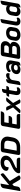

<svg xmlns="http://www.w3.org/2000/svg" viewBox="3066 -3815 758 6930"><g transform="rotate(-90 3445.0 -350.0)"><path d="M117 -600Q126 -652 169.5 -680.5Q213 -709 284 -709L228 -397L607 -709Q629 -694 642.5 -671Q656 -648 656 -628Q656 -609 642 -593.5Q628 -578 597 -553L377 -375L583 -38Q542 9 489 9Q437 9 414 -30L263 -285L199 -230L175 -92Q166 -40 126.5 -15.5Q87 9 10 9Z M656 -50Q656 -123 736 -195Q816 -267 963 -327Q1060 -366 1100.5 -406Q1141 -446 1141 -502Q1141 -540 1113.5 -560.5Q1086 -581 1035 -581Q957 -581 917 -544Q877 -507 877 -434Q877 -426 878 -423Q862 -420 846 -420Q802 -420 772.5 -443.5Q743 -467 743 -503Q743 -558 784.5 -605.5Q826 -653 896.5 -681Q967 -709 1048 -709Q1121 -709 1176 -686Q1231 -663 1261.5 -620.5Q1292 -578 1292 -522Q1292 -347 1025 -236Q927 -195 885 -171Q843 -147 836 -125H1127Q1172 -125 1195 -103Q1218 -81 1218 -38Q1218 -19 1214 0H714Q687 0 671.5 -13.5Q656 -27 656 -50Z M1315 -55Q1315 -63 1316 -67L1416 -633Q1421 -662 1446 -681Q1471 -700 1502 -700H1720Q1795 -700 1854.5 -670Q1914 -640 1947 -587Q1980 -534 1980 -469Q1980 -444 1976 -424L1950 -278Q1925 -141 1836 -70.5Q1747 0 1596 0H1378Q1350 0 1332.5 -15.5Q1315 -31 1315 -55ZM1608 -126Q1691 -126 1740.5 -164Q1790 -202 1803 -276L1829 -426Q1832 -446 1832 -462Q1832 -517 1795.5 -545.5Q1759 -574 1687 -574H1552L1473 -126Z M2361 -633Q2366 -661 2391 -680.5Q2416 -700 2447 -700H2894Q2883 -635 2855 -604.5Q2827 -574 2778 -574H2497L2470 -416H2732Q2721 -351 2693 -320.5Q2665 -290 2616 -290H2447L2418 -126H2720Q2758 -126 2776.5 -107.5Q2795 -89 2795 -49Q2795 -30 2790 0H2323Q2295 0 2277.5 -15.5Q2260 -31 2260 -55Q2260 -63 2261 -67Z M2818 -18 3034 -257 2916 -489Q2925 -497 2945.5 -503Q2966 -509 2985 -509Q3046 -509 3061 -477L3119 -345L3093 -316L3100 -310L3238 -477Q3251 -492 3274 -500.5Q3297 -509 3327 -509Q3347 -509 3367 -503Q3387 -497 3393 -489L3192 -257L3325 -18Q3295 9 3250 9Q3224 9 3206 1.5Q3188 -6 3181 -19L3103 -178L2968 -19Q2955 -4 2938.5 2.5Q2922 9 2894 9Q2869 9 2847.5 1.5Q2826 -6 2818 -18Z M3478 -122Q3478 -145 3482 -166L3523 -399H3417Q3425 -447 3448 -473.5Q3471 -500 3504 -500H3543L3557 -579Q3565 -621 3599.5 -640Q3634 -659 3704 -659L3676 -500H3809Q3800 -447 3775.5 -423Q3751 -399 3705 -399H3660L3620 -171Q3618 -155 3618 -149Q3618 -127 3629.5 -118Q3641 -109 3667 -109Q3702 -109 3743 -129Q3750 -122 3754 -110.5Q3758 -99 3758 -87Q3758 -47 3716.5 -19Q3675 9 3616 9Q3550 9 3514 -25Q3478 -59 3478 -122Z M4021 -282 3984 -71Q3976 -29 3940.5 -10Q3905 9 3833 9L3906 -405Q3915 -456 3953 -482.5Q3991 -509 4055 -509L4045 -450Q4025 -430 4014 -416L4020 -412Q4102 -509 4194 -509Q4231 -509 4251.5 -491.5Q4272 -474 4272 -442Q4272 -425 4265.5 -407Q4259 -389 4247 -375Q4224 -391 4175 -391Q4116 -391 4072.5 -360.5Q4029 -330 4021 -282Z M4235 -126Q4235 -184 4265.5 -230Q4296 -276 4350 -302Q4404 -328 4472 -328Q4516 -328 4549 -315Q4582 -302 4610 -273L4616 -279Q4602 -296 4588 -306L4590 -319Q4591 -324 4591 -333Q4591 -366 4567.5 -384Q4544 -402 4500 -402Q4456 -402 4418.5 -386Q4381 -370 4356 -339Q4336 -344 4322.5 -358.5Q4309 -373 4309 -390Q4309 -423 4338.5 -450.5Q4368 -478 4419 -493.5Q4470 -509 4532 -509Q4624 -509 4676.5 -468.5Q4729 -428 4729 -358Q4729 -341 4726 -323L4683 -80Q4675 -33 4641.5 -12Q4608 9 4540 9L4547 -30Q4562 -41 4576 -55L4572 -60Q4531 -23 4489.5 -7Q4448 9 4394 9Q4323 9 4279 -28.5Q4235 -66 4235 -126ZM4565 -171Q4565 -199 4541 -214.5Q4517 -230 4475 -230Q4428 -230 4399 -206.5Q4370 -183 4370 -145Q4370 -89 4450 -89Q4503 -89 4534 -111.5Q4565 -134 4565 -171Z M4785 -57Q4785 -64 4786 -67L4886 -633Q4891 -661 4916 -680.5Q4941 -700 4972 -700H5237Q5325 -700 5374.5 -657.5Q5424 -615 5424 -541Q5424 -486 5394 -436.5Q5364 -387 5314 -361L5313 -357Q5354 -341 5377 -309.5Q5400 -278 5400 -235Q5400 -173 5363.5 -118.5Q5327 -64 5265 -32Q5203 0 5132 0H4848Q4821 0 4803 -16.5Q4785 -33 4785 -57ZM5184 -411Q5219 -411 5246.5 -442.5Q5274 -474 5274 -515Q5274 -544 5258 -560Q5242 -576 5213 -576H5019L4990 -411ZM5153 -124Q5196 -124 5224 -153Q5252 -182 5252 -227Q5252 -257 5234 -273Q5216 -289 5182 -289H4968L4939 -124Z M5437 -152Q5437 -169 5439 -178L5462 -311Q5478 -401 5550 -455Q5622 -509 5733 -509Q5795 -509 5841 -487.5Q5887 -466 5912 -428.5Q5937 -391 5937 -343Q5937 -328 5934 -311L5911 -178Q5896 -92 5822.5 -41.5Q5749 9 5642 9Q5583 9 5536 -12.5Q5489 -34 5463 -70.5Q5437 -107 5437 -152ZM5776 -188 5796 -304Q5798 -316 5798 -321Q5798 -354 5775.5 -372.5Q5753 -391 5713 -391Q5667 -391 5636 -367Q5605 -343 5598 -304L5578 -188Q5577 -183 5577 -172Q5577 -142 5599.5 -125.5Q5622 -109 5663 -109Q5710 -109 5739.5 -130Q5769 -151 5776 -188Z M5989 -131Q5989 -148 5992 -166L6074 -629Q6082 -671 6117.5 -690Q6153 -709 6225 -709L6130 -171Q6128 -157 6128 -151Q6128 -129 6140.5 -119Q6153 -109 6181 -109Q6219 -109 6259 -129Q6275 -113 6275 -87Q6275 -47 6235 -19Q6195 9 6136 9Q6069 9 6029 -29.5Q5989 -68 5989 -131Z M6329 -142Q6329 -158 6332 -173L6359 -327Q6368 -380 6401 -421.5Q6434 -463 6484.5 -486Q6535 -509 6595 -509Q6631 -509 6667 -494Q6703 -479 6724 -456L6729 -461Q6724 -469 6710 -481L6735 -619Q6743 -663 6782.5 -686Q6822 -709 6890 -709L6779 -82Q6771 -40 6733 -15.5Q6695 9 6637 9L6646 -45Q6663 -62 6670 -72L6666 -76Q6625 -30 6584 -10.5Q6543 9 6489 9Q6443 9 6406.5 -11Q6370 -31 6349.5 -65.5Q6329 -100 6329 -142ZM6659 -178 6684 -322Q6685 -325 6685 -332Q6685 -358 6662 -374.5Q6639 -391 6602 -391Q6557 -391 6529 -372Q6501 -353 6495 -318L6471 -183Q6469 -171 6469 -167Q6469 -139 6490.5 -124Q6512 -109 6553 -109Q6594 -109 6624 -128.5Q6654 -148 6659 -178Z"/></g></svg>

Font: K2D ExtraBold
Style: Italic
Weight: 800
Italic angle: -10°
Designer: Katatrad Aksorn Co.,Ltd.
Foundry: Cadson Demak Co.,Ltd.
Version: Version 1.000; ttfautohint (v1.6)